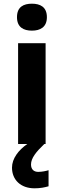

<svg xmlns="http://www.w3.org/2000/svg" viewBox="-20 -780 345 1040"><path d="M153 -760C108 -760 72 -743 72 -687C72 -632 108 -614 153 -614C197 -614 234 -632 234 -687C234 -743 197 -760 153 -760ZM148 111C148 77 175 43 220 0H227V-546H78V0H128C80 33 45 79 45 128C45 194 92 240 167 240C199 240 222 235 243 229V142C230 146 208 151 187 151C164 151 148 138 148 111Z"/></svg>

Font: Noto Kufi Arabic
Style: Bold
Weight: 700
Designer: Monotype Design Team, David Williams, Khaled Hosny
Foundry: Google LLC
Version: Version 2.109